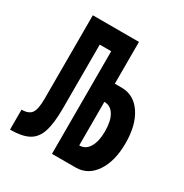

<svg xmlns="http://www.w3.org/2000/svg" viewBox="-161 -820 909 948"><g transform="rotate(30 293.0 -346.5)"><path d="M25.9 0V-113.8Q66.9 -113.8 82.3 -136Q97.7 -158.2 97.7 -217.3V-693.4H360.8V-455.1H399.9Q469.7 -455.1 511.7 -392.8Q553.7 -330.6 553.7 -227.5Q553.7 -124.5 511.7 -62.3Q469.7 0 399.9 0H265.1V-585H199.7V-220.7Q199.7 -136.2 183.8 -87.9Q168 -39.6 130.1 -19.8Q92.3 0 25.9 0ZM360.8 -103.5H361.8Q397 -103.5 416.7 -136.7Q436.5 -169.9 436.5 -227.5Q436.5 -285.6 416.7 -318.6Q397 -351.6 361.8 -351.6H360.8Z"/></g></svg>

Font: Cascadia Mono PL SemiBold
Style: Regular
Weight: 600
Monospace: yes
Designer: Aaron Bell
Foundry: Saja Typeworks
Version: Version 2404.023; ttfautohint (v1.8.4)